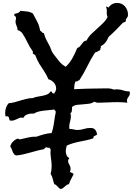

<svg xmlns="http://www.w3.org/2000/svg" viewBox="-20 -965 931 1287"><path d="M850.6 -340.8Q850.6 -327.1 840.8 -315.4Q831.1 -303.7 831.1 -289.1Q831.1 -282.2 834 -276.4Q818.4 -278.3 801.8 -279.3Q785.2 -280.3 768.6 -280.3Q734.4 -280.3 701.2 -278.3Q668 -276.4 633.8 -276.4Q629.9 -276.4 623.5 -278.8Q617.2 -281.2 613.3 -283.2Q595.7 -272.5 575.7 -269.5Q555.7 -266.6 535.2 -265.6Q514.6 -264.6 496.1 -262.2Q477.5 -259.8 462.9 -248V-237.3Q462.9 -228.5 461.4 -219.7Q460 -210.9 452.1 -206.1Q455.1 -197.3 455.1 -185.5Q455.1 -168 449.7 -150.4Q444.3 -132.8 444.3 -115.2V-108.4Q444.3 -105.5 445.3 -100.6H450.2Q461.9 -100.6 474.1 -97.2Q486.3 -93.8 499 -93.8Q521.5 -93.8 542.5 -100.6Q563.5 -107.4 585.9 -107.4Q608.4 -107.4 618.2 -95.2Q627.9 -83 630.9 -63.5Q627.9 -60.5 623 -58.1Q618.2 -55.7 613.8 -53.7Q609.4 -51.8 606.9 -47.9Q604.5 -43.9 606.4 -38.1Q584 -30.3 561.5 -25.4Q539.1 -20.5 516.1 -16.1Q493.2 -11.7 471.2 -5.4Q449.2 1 427.7 10.7Q424.8 20.5 422.9 29.8Q420.9 39.1 420.9 48.8Q420.9 63.5 426.3 75.7Q431.6 87.9 445.3 94.7Q436.5 103.5 436.5 113.3Q436.5 126 444.8 139.2Q453.1 152.3 453.1 168Q453.1 172.9 452.1 176.8Q451.2 180.7 449.2 185.5Q451.2 189.5 455.1 190.9Q459 192.4 462.4 193.8Q465.8 195.3 469.2 197.3Q472.7 199.2 472.7 204.1Q464.8 220.7 456.1 236.3Q447.3 252 442.4 269.5Q432.6 270.5 426.3 275.4Q419.9 280.3 414.1 285.6Q408.2 291 401.9 295.9Q395.5 300.8 385.7 301.8Q378.9 298.8 374.5 294.4Q370.1 290 365.7 285.2Q361.3 280.3 356.4 275.9Q351.6 271.5 343.8 269.5Q337.9 252.9 333.5 233.9Q329.1 214.8 319.3 200.2Q326.2 176.8 326.2 150.4Q326.2 122.1 321.3 92.8Q316.4 63.5 319.3 35.2Q317.4 32.2 315.4 30.8Q313.5 29.3 311.5 25.4H304.7Q301.8 25.4 297.9 24.9Q293.9 24.4 291 21.5Q285.2 23.4 281.7 27.3Q278.3 31.2 274.4 35.2Q251 39.1 227.5 45.4Q204.1 51.8 181.2 58.1Q158.2 64.5 135.3 69.8Q112.3 75.2 87.9 77.1Q79.1 74.2 73.7 67.4Q68.4 60.5 64.9 51.8Q61.5 43 58.1 33.7Q54.7 24.4 48.8 17.6Q52.7 -1 65.4 -14.2Q78.1 -27.3 94.7 -35.2H98.6Q102.5 -35.2 105.5 -33.2Q108.4 -31.2 112.3 -31.2H116.2Q143.6 -37.1 169.9 -43.5Q196.3 -49.8 224.6 -48.8Q249 -57.6 274.4 -64.5Q299.8 -71.3 326.2 -73.2Q335.9 -101.6 340.3 -131.8Q344.7 -162.1 349.6 -192.4Q351.6 -197.3 352.5 -204.1Q353.5 -210.9 353.5 -216.8Q353.5 -221.7 349.1 -223.6Q344.7 -225.6 343.8 -231.4Q329.1 -228.5 310.1 -227.1Q291 -225.6 272 -223.1Q252.9 -220.7 235.8 -216.3Q218.8 -211.9 207 -203.1Q204.1 -203.1 201.7 -203.6Q199.2 -204.1 196.3 -204.1Q179.7 -204.1 162.1 -197.8Q144.5 -191.4 136.7 -174.8Q128.9 -176.8 124 -176.8Q115.2 -176.8 107.9 -173.3Q100.6 -169.9 92.8 -166.5Q85 -163.1 76.7 -159.7Q68.4 -156.2 57.6 -156.2Q49.8 -156.2 45.9 -157.2Q42 -165 40 -175.3Q38.1 -185.5 26.4 -185.5Q19.5 -185.5 17.6 -184.6Q14.6 -197.3 14.6 -209Q14.6 -226.6 20.5 -243.7Q26.4 -260.7 39.1 -273.4Q59.6 -274.4 79.6 -280.3Q99.6 -286.1 119.1 -292Q138.7 -297.9 159.2 -302.7Q179.7 -307.6 200.2 -307.6Q213.9 -314.5 231 -316.9Q248 -319.3 264.6 -322.8Q281.2 -326.2 295.9 -332Q310.5 -337.9 319.3 -352.5Q327.1 -352.5 329.1 -345.7Q331.1 -338.9 338.9 -338.9H343.8Q348.6 -345.7 352.5 -354.5Q356.4 -363.3 356.4 -371.1Q356.4 -393.6 340.8 -411.1Q325.2 -428.7 304.7 -433.6Q293 -461.9 276.4 -486.8Q259.8 -511.7 243.2 -538.1Q235.4 -551.8 229 -564.9Q222.7 -578.1 217.8 -591.8Q214.8 -597.7 210 -599.6Q205.1 -601.6 200.2 -606.4V-620.1Q178.7 -649.4 163.1 -682.6Q147.5 -715.8 127 -746.1Q119.1 -751 113.8 -756.3Q108.4 -761.7 97.7 -762.7Q97.7 -779.3 90.8 -792.5Q84 -805.7 84 -822.3Q84 -827.1 85.9 -832.5Q87.9 -837.9 87.9 -842.8Q87.9 -852.5 81.5 -856Q75.2 -859.4 75.2 -865.2Q75.2 -869.1 78.1 -872.1Q88.9 -874 99.6 -877.9Q110.4 -881.8 116.2 -892.6Q136.7 -890.6 159.2 -888.2Q181.6 -885.7 200.2 -875Q215.8 -845.7 229.5 -819.8Q243.2 -793.9 249 -759.8Q256.8 -754.9 260.7 -749.5Q264.6 -744.1 274.4 -742.2Q280.3 -717.8 291.5 -696.3Q302.7 -674.8 314.5 -653.3Q319.3 -643.6 322.3 -633.8Q325.2 -624 330.1 -616.2Q332 -611.3 336.9 -605.5Q341.8 -599.6 344.7 -594.7Q361.3 -573.2 378.4 -552.2Q395.5 -531.2 420.9 -517.6Q448.2 -543.9 466.3 -576.7Q484.4 -609.4 498 -643.6Q509.8 -646.5 516.1 -654.3Q522.5 -662.1 528.3 -670.4Q534.2 -678.7 541 -685.5Q547.9 -692.4 560.5 -693.4Q572.3 -717.8 591.3 -736.3Q610.4 -754.9 630.4 -772.5Q650.4 -790 669.4 -808.6Q688.5 -827.1 701.2 -850.6Q694.3 -867.2 695.8 -885.7Q697.3 -904.3 690.4 -920.9Q697.3 -920.9 700.2 -918.5Q703.1 -916 708 -914.1Q716.8 -928.7 731.9 -937Q747.1 -945.3 764.6 -945.3Q797.9 -945.3 817.9 -921.9Q837.9 -898.4 837.9 -867.2Q837.9 -856.4 835 -851.6Q832 -846.7 829.1 -842.8Q826.2 -838.9 824.2 -835Q822.3 -831.1 824.2 -823.2Q819.3 -818.4 813.5 -816.4Q807.6 -814.5 802.7 -811.5Q780.3 -787.1 756.8 -763.7Q733.4 -740.2 708 -717.8Q700.2 -697.3 687.5 -681.2Q674.8 -665 655.3 -655.3Q656.2 -653.3 656.2 -650.4Q656.2 -644.5 653.3 -639.6Q650.4 -634.8 652.3 -629.9Q642.6 -625 634.8 -620.1Q627 -615.2 617.2 -613.3Q587.9 -567.4 564.5 -519.5Q541 -471.7 511.7 -426.8Q503.9 -426.8 500.5 -421.9Q497.1 -417 487.3 -419.9Q479.5 -408.2 479 -394.5Q478.5 -380.9 476.6 -367.2Q520.5 -369.1 564 -370.6Q607.4 -372.1 651.4 -372.1Q672.9 -372.1 698.2 -372.6Q723.6 -373 743.2 -364.3Q748 -365.2 753.4 -365.7Q758.8 -366.2 763.7 -366.2Q786.1 -366.2 806.6 -358.9Q827.1 -351.6 847.7 -352.5Q850.6 -346.7 850.6 -340.8Z"/></svg>

Font: Rock Salt
Style: Regular
Weight: 400
Version: Version 1.001